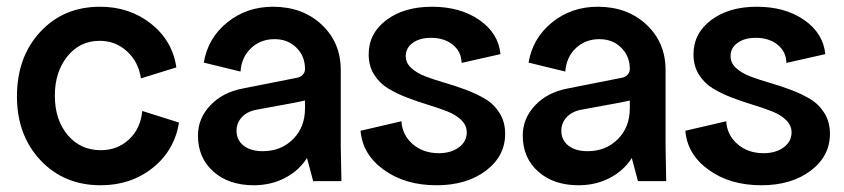

<svg xmlns="http://www.w3.org/2000/svg" viewBox="-20 -532 2480 564"><path d="M275.9 12.2Q168 12.2 98.9 -61.3Q29.8 -134.8 29.8 -249Q29.8 -364.3 98.1 -438.2Q166.5 -512.2 273.9 -512.2Q360.8 -512.2 423.8 -462.2Q486.8 -412.1 498 -334L394 -301.8Q386.7 -350.6 353 -381.3Q319.3 -412.1 272.9 -412.1Q214.8 -412.1 178 -366.5Q141.1 -320.8 141.1 -251Q141.1 -180.2 178.7 -135.5Q216.3 -90.8 275.9 -90.8Q325.2 -90.8 359.1 -122.6Q393.1 -154.3 397.9 -206.1L505.9 -171.9Q492.2 -89.4 428.2 -38.6Q364.3 12.2 275.9 12.2Z M725.6 12.2Q651.9 12.2 606.7 -28.1Q561.5 -68.4 561.5 -133.8Q561.5 -184.1 597.7 -222.4Q633.8 -260.7 692.9 -272L850.6 -303.2Q861.8 -304.7 868.9 -312Q876 -319.3 876 -329.1Q876 -367.2 850.6 -392.1Q825.2 -417 786.6 -417Q745.6 -417 717.5 -390.6Q689.5 -364.3 686.5 -321.8L578.6 -348.1Q590.8 -420.4 647.7 -466.3Q704.6 -512.2 781.7 -512.2Q868.7 -512.2 924.8 -459.7Q981 -407.2 981 -326.2V-100.1L982.9 0H899.9L881.8 -67.9Q858.4 -30.8 817.1 -9.3Q775.9 12.2 725.6 12.2ZM674.8 -147.9Q674.8 -120.6 695.6 -104.2Q716.3 -87.9 752 -87.9Q805.2 -87.9 840.6 -123Q876 -158.2 876 -213.9V-236.8Q872.6 -236.3 861.3 -233.6Q850.1 -231 843.8 -230L734.9 -210Q707 -205.1 690.9 -188.2Q674.8 -171.4 674.8 -147.9Z M1262.2 12.2Q1170.4 12.2 1107.7 -33Q1044.9 -78.1 1039.1 -147.9L1159.2 -175.8Q1161.6 -135.3 1192.4 -108.6Q1223.1 -82 1269 -82Q1304.7 -82 1327.9 -99.1Q1351.1 -116.2 1351.1 -143.1Q1351.1 -163.6 1335.2 -179.2Q1319.3 -194.8 1293.9 -204.8Q1268.6 -214.8 1237.8 -224.1Q1207 -233.4 1176.3 -245.1Q1145.5 -256.8 1120.1 -272.2Q1094.7 -287.6 1078.9 -313Q1063 -338.4 1063 -372.1Q1063 -434.1 1115 -473.1Q1167 -512.2 1249 -512.2Q1332.5 -512.2 1388.4 -473.1Q1444.3 -434.1 1450.2 -373L1335.9 -347.2Q1335.4 -379.9 1310.3 -400.4Q1285.2 -420.9 1246.1 -420.9Q1212.9 -420.9 1192.4 -406Q1171.9 -391.1 1171.9 -367.2Q1171.9 -347.2 1188 -332.3Q1204.1 -317.4 1229.7 -307.6Q1255.4 -297.9 1286.6 -288.8Q1317.9 -279.8 1349.1 -268.1Q1380.4 -256.3 1406 -241Q1431.6 -225.6 1447.8 -199.5Q1463.9 -173.3 1463.9 -139.2Q1463.9 -73.2 1407.2 -30.5Q1350.6 12.2 1262.2 12.2Z M1679.7 12.2Q1606 12.2 1560.8 -28.1Q1515.6 -68.4 1515.6 -133.8Q1515.6 -184.1 1551.8 -222.4Q1587.9 -260.7 1647 -272L1804.7 -303.2Q1815.9 -304.7 1823 -312Q1830.1 -319.3 1830.1 -329.1Q1830.1 -367.2 1804.7 -392.1Q1779.3 -417 1740.7 -417Q1699.7 -417 1671.6 -390.6Q1643.6 -364.3 1640.6 -321.8L1532.7 -348.1Q1544.9 -420.4 1601.8 -466.3Q1658.7 -512.2 1735.8 -512.2Q1822.8 -512.2 1878.9 -459.7Q1935.1 -407.2 1935.1 -326.2V-100.1L1937 0H1854L1835.9 -67.9Q1812.5 -30.8 1771.2 -9.3Q1730 12.2 1679.7 12.2ZM1628.9 -147.9Q1628.9 -120.6 1649.7 -104.2Q1670.4 -87.9 1706.1 -87.9Q1759.3 -87.9 1794.7 -123Q1830.1 -158.2 1830.1 -213.9V-236.8Q1826.7 -236.3 1815.4 -233.6Q1804.2 -231 1797.9 -230L1689 -210Q1661.1 -205.1 1645 -188.2Q1628.9 -171.4 1628.9 -147.9Z M2216.3 12.2Q2124.5 12.2 2061.8 -33Q1999 -78.1 1993.2 -147.9L2113.3 -175.8Q2115.7 -135.3 2146.5 -108.6Q2177.2 -82 2223.1 -82Q2258.8 -82 2282 -99.1Q2305.2 -116.2 2305.2 -143.1Q2305.2 -163.6 2289.3 -179.2Q2273.4 -194.8 2248 -204.8Q2222.7 -214.8 2191.9 -224.1Q2161.1 -233.4 2130.4 -245.1Q2099.6 -256.8 2074.2 -272.2Q2048.8 -287.6 2033 -313Q2017.1 -338.4 2017.1 -372.1Q2017.1 -434.1 2069.1 -473.1Q2121.1 -512.2 2203.1 -512.2Q2286.6 -512.2 2342.5 -473.1Q2398.4 -434.1 2404.3 -373L2290 -347.2Q2289.6 -379.9 2264.4 -400.4Q2239.3 -420.9 2200.2 -420.9Q2167 -420.9 2146.5 -406Q2126 -391.1 2126 -367.2Q2126 -347.2 2142.1 -332.3Q2158.2 -317.4 2183.8 -307.6Q2209.5 -297.9 2240.7 -288.8Q2272 -279.8 2303.2 -268.1Q2334.5 -256.3 2360.1 -241Q2385.7 -225.6 2401.9 -199.5Q2418 -173.3 2418 -139.2Q2418 -73.2 2361.3 -30.5Q2304.7 12.2 2216.3 12.2Z"/></svg>

Font: Apfel Grotezk Mittel
Style: Regular
Weight: 500
Designer: Luigi Gorlero
Foundry: © 2023, Luigi Gorlero & Collletttivo
Version: Version 2.000;Glyphs 3.2 (3217)